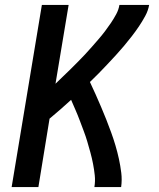

<svg xmlns="http://www.w3.org/2000/svg" viewBox="-20 -755 640 775"><path d="M27 0 149 -735H257L204 -417Q219 -432 234 -446Q249 -460 264 -475Q279 -490 293.5 -504.5Q308 -519 322.5 -534.5Q337 -550 350.5 -565.5Q364 -581 377.5 -596.5Q391 -612 403.5 -628.5Q416 -645 427.5 -662Q439 -679 449 -697.5Q459 -716 462 -735H582Q578 -712 566 -690Q554 -668 540.5 -648Q527 -628 511.5 -608Q496 -588 480 -569Q464 -550 447 -531.5Q430 -513 413 -495Q396 -477 378.5 -459Q361 -441 343 -424Q355 -399 366 -374Q377 -349 388 -323.5Q399 -298 409 -272.5Q419 -247 428.5 -221Q438 -195 446 -168Q454 -141 460 -113.5Q466 -86 469.5 -57.5Q473 -29 469 0H361Q365 -24 362.5 -47.5Q360 -71 355.5 -94Q351 -117 345 -139Q339 -161 332.5 -183Q326 -205 318 -226Q310 -247 302 -268.5Q294 -290 285 -310.5Q276 -331 267 -352Q246 -333 224 -313.5Q202 -294 180 -276L135 0Z"/></svg>

Font: Iosevka Curly SmBdExObl
Style: Regular
Weight: 600
Width: 7
Italic angle: -9°
Monospace: yes
Designer: Belleve Invis
Foundry: Belleve Invis
Version: Version 11.1.0; ttfautohint (v1.8.3)